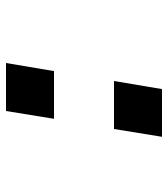

<svg xmlns="http://www.w3.org/2000/svg" viewBox="20 -580 560 640"><g transform="rotate(-90 300.0 -260.0)"><path d="M383 -360H224L250 -520H410ZM164 0 190 -160H350L323 0Z"/></g></svg>

Font: Iosevka SS04 SmBd Ex Obl
Style: Regular
Weight: 600
Width: 7
Italic angle: -9°
Monospace: yes
Designer: Belleve Invis
Foundry: Belleve Invis
Version: Version 19.0.0; ttfautohint (v1.8.4)